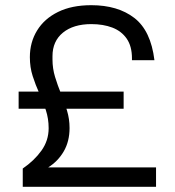

<svg xmlns="http://www.w3.org/2000/svg" viewBox="-20 -720 674 740"><path d="M67.7 0V-70.5Q111.7 -100.5 139.6 -139.3Q167.5 -178.1 167.5 -226Q167.5 -262.5 156.7 -295.6Q145.8 -328.8 131.3 -360.9Q116.8 -393 106 -426.7Q95.1 -460.4 95.1 -499.7Q95.1 -557.2 123 -602.5Q150.8 -647.9 203.6 -673.9Q256.3 -700 331.7 -700Q434 -700 497.7 -650.9Q561.4 -601.7 575.2 -488H488.6V-494.9Q488.6 -541.7 468.4 -571Q448.1 -600.2 412.9 -613.7Q377.7 -627.1 332 -627.1Q263 -627.1 222.6 -594.2Q182.3 -561.2 182.3 -503.6V-490.7Q182.3 -456.2 192.1 -423.8Q202 -391.3 215.2 -359Q228.4 -326.7 238.2 -294.1Q248.1 -261.5 248.1 -226.7Q248.1 -175.3 225.8 -136.8Q203.6 -98.4 165.6 -74.7H581.4V0ZM51.8 -300.9V-367H456.5V-300.9Z"/></svg>

Font: Mozilla Text ExtraLight
Style: Regular
Weight: 200
Designer: Studio DRAMA
Foundry: Studio DRAMA
Version: Version 1.000